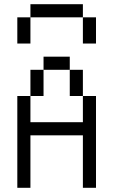

<svg xmlns="http://www.w3.org/2000/svg" viewBox="-20 -895 540 915"><path d="M62.5 -437.5V0H125Q125 0 125 -250H375Q375 -250 375 0H437.5V-437.5H375Q375 -437.5 375 -312.5H125Q125 -312.5 125 -437.5ZM125 -437.5H187.5Q187.5 -437.5 187.5 -562.5H125Q125 -562.5 125 -437.5ZM375 -437.5Q375 -437.5 375 -562.5H312.5Q312.5 -562.5 312.5 -437.5ZM187.5 -562.5H312.5V-625H187.5ZM62.5 -812.5Q62.5 -812.5 62.5 -687.5H125Q125 -687.5 125 -812.5ZM375 -812.5Q375 -812.5 375 -687.5H437.5Q437.5 -687.5 437.5 -812.5ZM125 -812.5H375V-875H125Z"/></svg>

Font: BFUnifontExMono
Style: Regular
Weight: 500
Version: Version 15.0.06